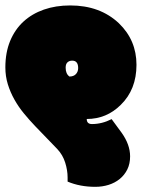

<svg xmlns="http://www.w3.org/2000/svg" viewBox="-46 -683 532 720"><path d="M200.2 -429.2Q200.2 -406.2 214.4 -396Q230 -396 238.5 -405Q247.1 -414.1 247.1 -427.7Q247.1 -455.6 224.6 -455.6Q213.9 -455.6 207 -449.2Q200.2 -442.9 200.2 -429.2ZM207.5 -17.6Q207.5 -44.4 198.5 -73.2Q189.5 -102.1 168.9 -124L85.9 -210Q64 -232.9 43.7 -257.6Q23.4 -282.2 8.1 -309.6Q-7.3 -336.9 -16.6 -366.9Q-25.9 -397 -25.9 -430.2Q-25.9 -485.8 -8.1 -529.1Q9.8 -572.3 41.7 -601.8Q73.7 -631.3 118.4 -647Q163.1 -662.6 217.3 -662.6Q329.1 -662.6 399.9 -595.7Q465.8 -532.2 465.8 -439.9Q465.8 -347.2 406.7 -289.6Q353.5 -236.8 279.3 -236.8Q279.3 -217.8 298.8 -217.8Q336.4 -217.8 372.6 -236.3L410.2 -185.1Q441.9 -140.6 441.9 -96.7Q441.9 -68.8 431.4 -47.6Q420.9 -26.4 402.8 -11.7Q384.8 2.9 361.1 10.3Q337.4 17.6 311.5 17.6Q253.9 17.6 207.5 -2Z"/></svg>

Font: Modak sl
Style: Regular
Weight: 400
Designer: Sarang Kulkarni, Maithili Shingre, Noopur Datye
Foundry: Ek Type
Version: Version 1.036;PS Version 1.000;hotconv 1.0.79;makeotf.lib2.5